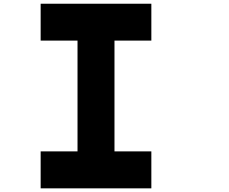

<svg xmlns="http://www.w3.org/2000/svg" viewBox="-20 -820 1240 1040"><path d="M799.8 -799.8V-600.1H600.1V0H799.8V200.2H200.2V0H399.9V-600.1H200.2V-799.8Z"/></svg>

Font: QuinqueFive
Style: Regular
Weight: 400
Monospace: yes
Designer: GGBotNet
Foundry: GGBotNet
Version: 1.1